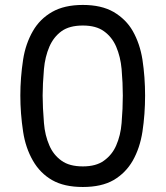

<svg xmlns="http://www.w3.org/2000/svg" viewBox="-20 -744 668 774"><path d="M62 -358.9Q62 -430.2 73.2 -503.9Q83 -567.4 112.8 -619.1Q140.6 -667.5 189.9 -695.8Q239.3 -724.1 314 -724.1Q388.7 -724.1 438 -695.8Q488.3 -666 515.1 -619.1Q543.9 -568.4 554.2 -503.9Q564.9 -433.1 564.9 -358.9Q564.9 -283.7 554.2 -212.9Q543.9 -147 515.1 -96.2Q486.8 -46.9 438 -18.1Q389.6 9.8 314 9.8Q238.3 9.8 189.9 -18.1Q141.6 -45.9 112.8 -96.2Q83 -147.9 73.2 -212.9Q62 -286.6 62 -358.9ZM151.9 -358.9Q151.9 -312.5 157.2 -248Q161.1 -198.2 179.2 -157.2Q195.3 -119.6 228 -96.2Q259.8 -73.2 314 -73.2Q367.2 -73.2 398.9 -96.2Q432.1 -120.1 448.2 -157.2Q466.3 -198.2 470.2 -248Q475.1 -306.6 475.1 -358.9Q475.1 -408.7 470.2 -465.8Q465.8 -515.1 448.2 -556.2Q431.6 -594.7 398.9 -618.2Q367.2 -641.1 314 -641.1Q259.8 -641.1 228 -618.2Q196.3 -595.2 179.2 -556.2Q161.6 -515.1 157.2 -465.8Q151.9 -403.3 151.9 -358.9Z"/></svg>

Font: PoppinsZ
Style: Regular
Weight: 400
Designer: Ninad Kale (Devanagari), Jonny Pinhorn (Latin)
Foundry: Indian Type Foundry
Version: Version 3.002;FEAKit 1.0